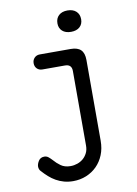

<svg xmlns="http://www.w3.org/2000/svg" viewBox="-105 -825 810 1132"><g transform="rotate(-10 300.0 -258.5)"><path d="M350 -400Q350 -420 340 -430Q330 -440 310 -440H175Q155 -440 142.5 -452.5Q130 -465 130 -485Q130 -504 142.5 -517Q155 -530 175 -530H360Q401 -530 420.5 -510.5Q440 -491 440 -450V33Q440 80 424.5 118Q409 156 382 183Q355 210 318.5 225Q282 240 240 240Q211 240 185.5 233Q160 226 138 213.5Q116 201 97 184Q78 167 61 148Q55 142 52.5 134.5Q50 127 50 120Q50 104 61.5 86Q73 68 96 68Q110 68 120.5 76.5Q131 85 142 97Q159 117 182 133.5Q205 150 240 150Q261 150 281 143Q301 136 316 123Q331 110 340.5 91Q350 72 350 47ZM380 -629Q347 -629 328 -646Q309 -663 309 -692Q309 -722 328 -739.5Q347 -757 380 -757Q413 -757 432 -739.5Q451 -722 451 -692Q451 -663 432 -646Q413 -629 380 -629Z"/></g></svg>

Font: Maple Mono NF
Style: Regular
Weight: 400
Monospace: yes
Designer: subframe7536
Version: Version 7.000